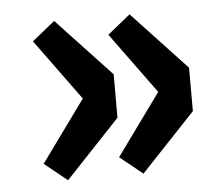

<svg xmlns="http://www.w3.org/2000/svg" viewBox="-40 -537 603 520"><g transform="rotate(-5 262.0 -276.5)"><path d="M63 -110 184 -277 63 -443 125 -493 273 -335V-217L125 -60ZM268 -110 389 -277 268 -443 330 -493 478 -335V-217L330 -60Z"/></g></svg>

Font: Nebula Sans Bold
Style: Regular
Weight: 700
Designer: Paul D. Hunt for Adobe (as Source Sans)
Foundry: Nebula Entertainment & Broadcasting LLC
Version: Version 1.010